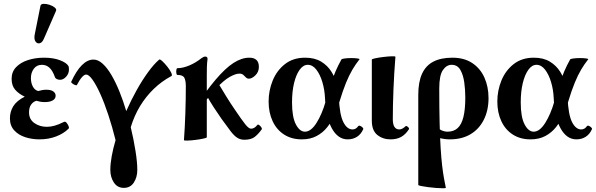

<svg xmlns="http://www.w3.org/2000/svg" viewBox="-20 -733 3183 1025"><path d="M190 11Q151 11 115 -0.5Q79 -12 56 -37Q33 -62 33 -101Q33 -137 51 -166Q69 -195 112 -217Q80 -232 61 -254Q42 -276 42 -312Q42 -349 65.5 -374Q89 -399 128.5 -412Q168 -425 215 -425Q265 -425 300 -411.5Q335 -398 345 -381Q347 -377 347.5 -372Q348 -367 348 -361Q348 -340 333 -323.5Q318 -307 301 -307Q292 -307 284 -310.5Q276 -314 273 -322Q261 -356 244 -371.5Q227 -387 204 -387Q176 -387 160.5 -366Q145 -345 145 -316Q145 -291 155 -271.5Q165 -252 184 -247Q194 -250 205 -252Q216 -254 227 -254Q252 -254 264.5 -245Q277 -236 277 -222Q277 -206 261.5 -197Q246 -188 219 -188Q206 -188 195 -190Q184 -192 174 -195Q157 -190 146 -174.5Q135 -159 135 -133Q135 -96 163.5 -76Q192 -56 230 -56Q250 -56 271.5 -62Q293 -68 321 -82Q328 -86 335 -78Q342 -70 346 -60Q350 -50 346 -46Q320 -20 279.5 -4.5Q239 11 190 11ZM216 -530Q206 -505 192 -502Q178 -499 169.5 -511.5Q161 -524 165 -547L196 -702Q198 -712 212.5 -712.5Q227 -713 244 -707.5Q261 -702 272 -693Q283 -684 279 -675Z M641 270Q607 270 588 241.5Q569 213 569 174Q569 141 576.5 100Q584 59 597 15Q579 -57 558 -120.5Q537 -184 515 -232.5Q493 -281 473.5 -308Q454 -335 440 -335Q430 -335 417.5 -321Q405 -307 391 -280Q389 -276 381 -279Q373 -282 366 -287.5Q359 -293 360 -296Q387 -355 417 -385Q447 -415 479 -415Q504 -415 528.5 -392.5Q553 -370 575.5 -331.5Q598 -293 618 -243.5Q638 -194 654 -140Q680 -199 710 -252.5Q740 -306 771 -348.5Q802 -391 830 -415Q834 -418 846.5 -406.5Q859 -395 873 -377.5Q887 -360 894 -345Q901 -330 895 -327Q843 -299 801 -258.5Q759 -218 728 -167Q697 -116 678 -54Q694 13 703.5 73.5Q713 134 713 174Q713 213 694.5 241.5Q676 270 641 270Z M962 15Q967 -53 969.5 -128.5Q972 -204 972 -272Q972 -303 964 -318Q956 -333 927 -333Q923 -333 921.5 -342Q920 -351 921.5 -360Q923 -369 927 -369Q956 -369 990.5 -383.5Q1025 -398 1055 -422Q1062 -427 1066.5 -429Q1071 -431 1076 -431Q1088 -431 1088 -418Q1085 -397 1084.5 -375.5Q1084 -354 1084 -333V0Q1084 3 1065.5 7Q1047 11 1023 14Q999 17 980.5 17.5Q962 18 962 15ZM1025 -120 1008 -140Q1077 -244 1130 -306.5Q1183 -369 1226.5 -397Q1270 -425 1311 -425Q1362 -425 1362 -376Q1362 -349 1343.5 -331Q1325 -313 1309 -313Q1299 -313 1292.5 -320Q1286 -327 1278.5 -333.5Q1271 -340 1258 -340Q1238 -340 1206.5 -322.5Q1175 -305 1130.5 -257.5Q1086 -210 1025 -120ZM1284 13Q1264 13 1247.5 3Q1231 -7 1212 -31.5Q1193 -56 1163 -98Q1142 -128 1121.5 -159.5Q1101 -191 1084 -222L1142 -294Q1164 -257 1188 -218Q1212 -179 1237 -143Q1270 -94 1289 -70Q1308 -46 1320 -46Q1329 -46 1337 -50.5Q1345 -55 1354 -66Q1357 -70 1363.5 -65.5Q1370 -61 1375 -53.5Q1380 -46 1377 -42Q1358 -16 1339 -1.5Q1320 13 1284 13Z M1591 11Q1537 11 1497 -14.5Q1457 -40 1435.5 -86Q1414 -132 1414 -191Q1414 -250 1436 -303.5Q1458 -357 1501.5 -391Q1545 -425 1609 -425Q1660 -425 1694.5 -404Q1729 -383 1749.5 -350Q1770 -317 1779 -280Q1788 -243 1789 -212Q1793 -120 1813 -81Q1833 -42 1862 -42Q1880 -42 1892 -59Q1896 -64 1903 -61Q1910 -58 1915.5 -52.5Q1921 -47 1919 -43Q1907 -16 1885.5 -2.5Q1864 11 1836 11Q1784 11 1751.5 -48Q1719 -107 1715 -210Q1713 -254 1701 -294.5Q1689 -335 1669 -361Q1649 -387 1623 -387Q1599 -387 1580 -361Q1561 -335 1550 -290Q1539 -245 1539 -186Q1539 -108 1559.5 -69Q1580 -30 1608 -30Q1640 -30 1669.5 -76.5Q1699 -123 1719 -193Q1735 -245 1746.5 -283Q1758 -321 1771.5 -352.5Q1785 -384 1803 -416Q1805 -419 1821 -421Q1837 -423 1856 -423Q1875 -423 1888.5 -421Q1902 -419 1899 -416Q1879 -391 1861.5 -361.5Q1844 -332 1827 -290.5Q1810 -249 1791 -186Q1781 -152 1765.5 -117.5Q1750 -83 1727 -54Q1704 -25 1670.5 -7Q1637 11 1591 11Z M2065 11Q2024 11 1994.5 -12.5Q1965 -36 1965 -89V-415Q1965 -418 1984 -422Q2003 -426 2028 -429Q2053 -432 2072 -432.5Q2091 -433 2091 -430Q2084 -343 2080.5 -256Q2077 -169 2077 -97Q2077 -42 2112 -42Q2127 -42 2145 -59Q2149 -63 2157.5 -55.5Q2166 -48 2163 -43Q2145 -15 2121.5 -2Q2098 11 2065 11Z M2360 269Q2361 272 2346 272Q2331 272 2309 270.5Q2287 269 2265 266Q2243 263 2228 260Q2213 257 2213 254V-227Q2213 -295 2233 -339Q2253 -383 2293.5 -404Q2334 -425 2395 -425Q2458 -425 2501 -396.5Q2544 -368 2566 -319Q2588 -270 2588 -209Q2588 -144 2563 -94Q2538 -44 2492 -16.5Q2446 11 2381 11Q2355 11 2322.5 3.5Q2290 -4 2264 -27L2301 -71Q2318 -46 2335.5 -38Q2353 -30 2369 -30Q2402 -30 2423 -49Q2444 -68 2454 -108.5Q2464 -149 2464 -213Q2464 -253 2458.5 -293Q2453 -333 2437.5 -360Q2422 -387 2391 -387Q2364 -387 2344.5 -359Q2325 -331 2325 -261Q2325 -152 2327 -74Q2329 4 2332.5 59Q2336 114 2340.5 152Q2345 190 2350 217.5Q2355 245 2360 269Z M2812 11Q2758 11 2718 -14.5Q2678 -40 2656.5 -86Q2635 -132 2635 -191Q2635 -250 2657 -303.5Q2679 -357 2722.5 -391Q2766 -425 2830 -425Q2881 -425 2915.5 -404Q2950 -383 2970.5 -350Q2991 -317 3000 -280Q3009 -243 3010 -212Q3014 -120 3034 -81Q3054 -42 3083 -42Q3101 -42 3113 -59Q3117 -64 3124 -61Q3131 -58 3136.5 -52.5Q3142 -47 3140 -43Q3128 -16 3106.5 -2.5Q3085 11 3057 11Q3005 11 2972.5 -48Q2940 -107 2936 -210Q2934 -254 2922 -294.5Q2910 -335 2890 -361Q2870 -387 2844 -387Q2820 -387 2801 -361Q2782 -335 2771 -290Q2760 -245 2760 -186Q2760 -108 2780.5 -69Q2801 -30 2829 -30Q2861 -30 2890.5 -76.5Q2920 -123 2940 -193Q2956 -245 2967.5 -283Q2979 -321 2992.5 -352.5Q3006 -384 3024 -416Q3026 -419 3042 -421Q3058 -423 3077 -423Q3096 -423 3109.5 -421Q3123 -419 3120 -416Q3100 -391 3082.5 -361.5Q3065 -332 3048 -290.5Q3031 -249 3012 -186Q3002 -152 2986.5 -117.5Q2971 -83 2948 -54Q2925 -25 2891.5 -7Q2858 11 2812 11Z"/></svg>

Font: Junicode VF
Style: Regular
Weight: 400
Designer: Peter S. Baker
Version: Version 2.213